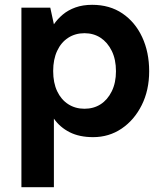

<svg xmlns="http://www.w3.org/2000/svg" viewBox="-20 -558 692 798"><path d="M69 220V-526H189L204 -457Q219 -479 241 -497.5Q263 -516 293.5 -527Q324 -538 363 -538Q436 -538 489 -502Q542 -466 571 -403.5Q600 -341 600 -262Q600 -183 569 -121Q538 -59 485.5 -23.5Q433 12 367 12Q310 12 269.5 -8.5Q229 -29 204 -65V220ZM331 -106Q369 -106 398 -124.5Q427 -143 444.5 -178.5Q462 -214 462 -262Q462 -311 444.5 -346.5Q427 -382 398 -401Q369 -420 331 -420Q293 -420 263.5 -401Q234 -382 217.5 -346.5Q201 -311 201 -263Q201 -214 217.5 -179Q234 -144 263.5 -125Q293 -106 331 -106Z"/></svg>

Font: DM Sans 9pt
Style: Bold
Weight: 700
Designer: Colophon Foundry, Jonny Pinhorn
Foundry: Colophon Foundry
Version: Version 4.004;gftools[0.9.30]